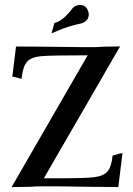

<svg xmlns="http://www.w3.org/2000/svg" viewBox="-20 -769 546 790"><path d="M466.8 0.5Q399.4 0.5 204.1 -2.4H169.4Q139.6 -2.4 129.4 -2Q106.4 0.5 36.1 0.5L27.3 1.5L340.8 -541.5Q185.1 -541.5 146.7 -537.6Q108.4 -533.7 91.3 -514.9Q74.2 -496.1 68.4 -444.3Q54.2 -448.7 48.8 -450Q43.5 -451.2 41 -451.9Q38.6 -452.6 30.8 -453.6L45.9 -577.6Q113.3 -577.6 308.6 -575.2H377Q400.9 -577.6 457.5 -577.6L474.1 -578.1L160.6 -35.6H255.4Q327.1 -35.6 365.7 -39.8Q404.3 -43.9 421.4 -62.7Q438.5 -81.5 443.4 -128.9Q473.1 -138.7 483.9 -138.7ZM191.9 -631.8 203.6 -673.8Q211.4 -676.8 212.9 -677.5Q214.4 -678.2 215.8 -678.2Q237.3 -688.5 254.9 -707.3Q272.5 -726.1 277.1 -733.2Q281.7 -740.2 293.9 -745.6Q301.3 -748.5 308.6 -748.5Q334.5 -748.5 342.8 -722.7Q345.2 -716.3 345.2 -710Q345.2 -686 322.3 -675.8L316.9 -673.3Q257.8 -660.6 217.8 -642.6Z"/></svg>

Font: Quaaykop
Style: Medium
Weight: 500
Designer: Tup Wanders
Foundry: Free font, DO NOT SELL
Version: Version 1.00;July 31, 2023;FontCreator 11.5.0.2430 64-bit